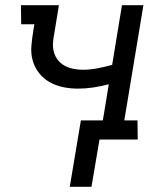

<svg xmlns="http://www.w3.org/2000/svg" viewBox="-20 -540 640 743"><path d="M250 183 293 -74H378L401 -214Q371 -206 341 -201.5Q311 -197 281 -197Q252 -197 223.5 -203Q195 -209 171.5 -222.5Q148 -236 131 -257.5Q114 -279 106.5 -306Q99 -333 101.5 -362.5Q104 -392 109 -422L113 -446H62L61 -520H208L190 -410Q186 -391 185 -372.5Q184 -354 189 -337Q194 -320 205 -306.5Q216 -293 231.5 -285Q247 -277 264.5 -273.5Q282 -270 300 -270Q328 -270 356.5 -275.5Q385 -281 414 -289L452 -520H535L461 -74H512L513 0H365L334 183Z"/></svg>

Font: Iosevka Plex Etoile
Style: Italic
Weight: 400
Italic angle: -9°
Designer: Belleve Invis
Foundry: Belleve Invis
Version: Version 25.1.1; ttfautohint (v1.8.4)